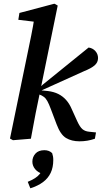

<svg xmlns="http://www.w3.org/2000/svg" viewBox="-20 -750 550 1038"><path d="M34 -1 127 -452Q138 -505 148.5 -556.5Q159 -608 167 -661L204 -628L79 -643L85 -680L274 -730L292 -720L188 -212Q180 -174 173 -139Q166 -104 160 -70Q154 -36 147 0L50 8ZM493 0Q473 7 452.5 10.5Q432 14 410 14Q367 14 337 -4Q307 -22 286 -78L255 -160Q245 -187 236.5 -202.5Q228 -218 217.5 -226Q207 -234 191 -240L171 -245V-267H184L212 -293L459 -493Q481 -490 495.5 -474Q510 -458 510 -436Q510 -413 492 -397Q474 -381 434 -365L195 -257L198 -262L238 -258Q271 -254 295 -242Q319 -230 337 -210Q355 -190 367 -162L397 -96Q412 -63 426 -51.5Q440 -40 461 -38L499 -34ZM268 115Q268 155 254 184.5Q240 214 212.5 234.5Q185 255 144 268L130 233Q154 223 169.5 213Q185 203 194.5 191Q204 179 212 163L217 193Q185 183 170 164.5Q155 146 155 124Q155 99 171.5 80.5Q188 62 220 62Q233 62 243.5 66Q254 70 262 78Q265 87 266.5 95.5Q268 104 268 115Z"/></svg>

Font: Source Serif 4 18pt SemiBold
Style: Italic
Weight: 600
Italic angle: -12°
Designer: Frank Grießhammer
Foundry: Adobe Systems Incorporated
Version: Version 4.004;hotconv 1.0.116;makeotfexe 2.5.65601